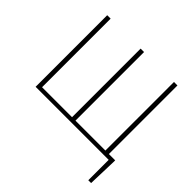

<svg xmlns="http://www.w3.org/2000/svg" viewBox="-205 -862 1252 1252"><g transform="rotate(45 421.0 -236.0)"><path d="M100.1 0V-660.2H131.8V-27.8H408.2V-660.2H439.9V-27.8H715.8V-660.2H748V-27.8H806.2V-12.2L799.8 188H773.9V0Z"/></g></svg>

Font: Source Sans 3 ExtraLight
Style: Regular
Weight: 200
Designer: Paul D. Hunt
Foundry: Adobe
Version: Version 3.052;hotconv 1.1.0;makeotfexe 2.6.0